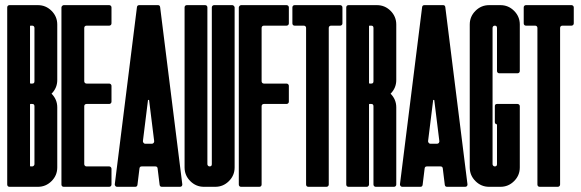

<svg xmlns="http://www.w3.org/2000/svg" viewBox="-20 -720 2238 740"><path d="M200.7 -74.7Q200.7 -43.9 178.7 -22Q156.7 0 126 0H16.6Q12.7 0 10.3 -2.4Q7.8 -4.9 7.8 -8.8V-691.4Q7.8 -695.3 10.3 -697.8Q12.7 -700.2 16.6 -700.2H126Q156.7 -700.2 178.7 -678.2Q200.7 -656.2 200.7 -625.5V-411.6Q200.7 -380.9 178.7 -358.9Q200.7 -336.9 200.7 -306.2ZM112.8 -310.5Q112.8 -319.3 104.5 -319.3H97.7Q95.7 -319.3 95.7 -317.4V-81.1Q95.7 -78.6 97.7 -78.6H104.5Q107.4 -78.6 110.4 -81.5Q112.8 -84 112.8 -87.4ZM95.7 -400.4Q95.7 -399.4 96.2 -398.9Q97.2 -397.9 97.7 -397.9H104.5Q112.8 -397.9 112.8 -406.7V-612.3Q112.8 -616.2 110.4 -618.7Q107.9 -621.1 104.5 -621.1H97.7Q95.7 -621.1 95.7 -619.1Z M225.6 -700.2H400.9Q404.3 -700.2 407 -697.8Q409.7 -695.3 409.7 -691.4V-629.9Q409.7 -626 407 -623.5Q404.3 -621.1 400.9 -621.1H313.5Q309.6 -621.1 307.1 -618.7Q304.7 -616.2 304.7 -612.3V-406.7Q304.7 -403.3 307.1 -400.6Q309.6 -397.9 313.5 -397.9H400.9Q404.3 -397.9 407 -395.3Q409.7 -392.6 409.7 -389.2V-328.1Q409.7 -324.2 407 -321.8Q404.3 -319.3 400.9 -319.3H313.5Q309.6 -319.3 307.1 -316.9Q304.7 -314.5 304.7 -310.5V-87.4Q304.7 -84 307.1 -81.3Q309.6 -78.6 313.5 -78.6H400.9Q404.3 -78.6 406.7 -76.2Q409.7 -73.2 409.7 -69.8V-8.8Q409.7 -4.9 407 -2.4Q404.3 0 400.9 0H225.6Q221.7 0 219.2 -2.4Q216.8 -4.9 216.8 -8.8V-691.4Q216.8 -694.3 219.7 -697.3Q222.7 -700.2 225.6 -700.2Z M588.9 -700.2Q596.2 -700.2 597.2 -692.4L682.6 -9.8Q683.1 -6.3 680.7 -2.9Q678.2 0 673.8 0H604Q596.2 0 595.2 -7.8L587.4 -71.3Q586.4 -78.6 578.6 -78.6H526.4Q518.6 -78.6 517.6 -71.3L509.8 -7.8Q508.8 0 501 0H431.2Q427.2 0 424.8 -2.9Q421.9 -6.8 422.4 -9.8L507.8 -692.4Q508.8 -700.2 516.6 -700.2ZM530.8 -176.3Q530.3 -173.3 533.2 -169.4Q535.6 -166 539.6 -166H565.4Q569.8 -166 572.3 -169.4Q574.7 -172.9 574.2 -176.3L554.7 -333.5Q554.7 -335 552.7 -335Q550.3 -335 550.3 -333.5Z M796.4 -691.4Q796.4 -695.3 799.1 -697.8Q801.8 -700.2 805.2 -700.2H875.5Q878.4 -700.2 881.3 -697.3Q884.3 -694.3 884.3 -691.4V-74.7Q884.3 -43.9 862.3 -22Q840.3 0 809.6 0H766.1Q735.4 0 713.4 -22Q691.4 -43.9 691.4 -74.7V-691.4Q691.4 -695.3 693.8 -697.8Q696.3 -700.2 700.2 -700.2H770.5Q774.4 -700.2 776.9 -697.8Q779.3 -695.3 779.3 -691.4V-87.4Q779.3 -84 781.7 -81.3Q784.2 -78.6 788.1 -78.6Q796.4 -78.6 796.4 -87.4Z M909.2 -700.2H1084.5Q1087.9 -700.2 1090.6 -697.8Q1093.3 -695.3 1093.3 -691.4V-629.9Q1093.3 -626 1090.6 -623.5Q1087.9 -621.1 1084.5 -621.1H997.1Q993.2 -621.1 990.7 -618.7Q988.3 -616.2 988.3 -612.3V-406.7Q988.3 -403.3 990.7 -400.6Q993.2 -397.9 997.1 -397.9H1084.5Q1087.9 -397.9 1090.6 -395.3Q1093.3 -392.6 1093.3 -389.2V-328.1Q1093.3 -324.2 1090.6 -321.8Q1087.9 -319.3 1084.5 -319.3H997.1Q993.2 -319.3 990.7 -316.9Q988.3 -314.5 988.3 -310.5V-8.8Q988.3 -4.9 985.8 -2.4Q983.4 0 979.5 0H909.2Q905.3 0 902.8 -2.4Q900.4 -4.9 900.4 -8.8V-691.4Q900.4 -694.3 903.3 -697.3Q906.2 -700.2 909.2 -700.2Z M1255.9 -621.1Q1252 -621.1 1249.5 -618.7Q1247.1 -616.2 1247.1 -612.3V-8.8Q1247.1 -4.9 1244.4 -2.4Q1241.7 0 1238.3 0H1168.5Q1164.6 0 1162.1 -2.4Q1159.7 -4.9 1159.7 -8.8V-612.3Q1159.7 -616.2 1157.2 -618.7Q1154.8 -621.1 1150.9 -621.1H1115.7Q1111.8 -621.1 1109.4 -623.5Q1106.9 -626 1106.9 -629.9V-691.4Q1106.9 -695.3 1109.4 -697.8Q1111.8 -700.2 1115.7 -700.2H1291Q1294.4 -700.2 1297.1 -697.8Q1299.8 -695.3 1299.8 -691.4V-629.9Q1299.8 -626 1297.1 -623.5Q1294.4 -621.1 1291 -621.1Z M1402.3 -8.8Q1402.3 -5.4 1399.4 -2.4Q1397 0 1393.6 0H1323.2Q1319.3 0 1316.9 -2.4Q1314.5 -4.9 1314.5 -8.8V-691.4Q1314.5 -695.3 1316.9 -697.8Q1319.3 -700.2 1323.2 -700.2H1432.6Q1463.4 -700.2 1485.4 -678.2Q1507.3 -656.2 1507.3 -625.5V-411.6Q1507.3 -380.9 1485.4 -358.9Q1507.3 -336.9 1507.3 -306.2V-8.8Q1507.3 -4.9 1504.6 -2.4Q1502 0 1498.5 0H1428.2Q1424.8 0 1422.1 -2.4Q1419.4 -4.9 1419.4 -8.8V-310.5Q1419.4 -319.3 1411.1 -319.3H1404.3Q1402.3 -319.3 1402.3 -317.4ZM1402.3 -400.4Q1402.3 -399.4 1402.8 -398.9Q1403.8 -397.9 1404.3 -397.9H1411.1Q1419.4 -397.9 1419.4 -406.7V-612.3Q1419.4 -621.1 1411.1 -621.1H1404.3Q1402.3 -621.1 1402.3 -619.1Z M1688 -700.2Q1695.3 -700.2 1696.3 -692.4L1781.7 -9.8Q1782.2 -6.3 1779.8 -2.9Q1777.3 0 1772.9 0H1703.1Q1695.3 0 1694.3 -7.8L1686.5 -71.3Q1685.5 -78.6 1677.7 -78.6H1625.5Q1617.7 -78.6 1616.7 -71.3L1608.9 -7.8Q1607.9 0 1600.1 0H1530.3Q1526.4 0 1523.9 -2.9Q1521 -6.8 1521.5 -9.8L1606.9 -692.4Q1607.9 -700.2 1615.7 -700.2ZM1629.9 -176.3Q1629.4 -173.3 1632.3 -169.4Q1634.8 -166 1638.7 -166H1664.6Q1668.9 -166 1671.4 -169.4Q1673.8 -172.9 1673.3 -176.3L1653.8 -333.5Q1653.8 -335 1651.9 -335Q1649.4 -335 1649.4 -333.5Z M1983.4 -446.3Q1983.4 -442.4 1980.7 -439.9Q1978 -437.5 1974.6 -437.5H1904.3Q1900.9 -437.5 1898.2 -439.9Q1895.5 -442.4 1895.5 -446.3V-612.3Q1895.5 -621.1 1887.2 -621.1Q1883.3 -621.1 1880.9 -618.7Q1878.4 -616.2 1878.4 -612.3V-87.4Q1878.4 -84 1880.9 -81.3Q1883.3 -78.6 1887.2 -78.6Q1895.5 -78.6 1895.5 -87.4V-240.7Q1892.1 -240.7 1889.6 -243.2Q1887.2 -245.6 1887.2 -249.5V-310.5Q1887.2 -319.3 1895.5 -319.3H1974.6Q1978 -319.3 1980.7 -316.9Q1983.4 -314.5 1983.4 -310.5V-74.7Q1983.4 -43.9 1961.4 -22Q1939.5 0 1908.7 0H1865.2Q1834.5 0 1812.5 -22Q1790.5 -43.9 1790.5 -74.7V-625.5Q1790.5 -656.2 1812.5 -678.2Q1834.5 -700.2 1865.2 -700.2H1908.7Q1939.5 -700.2 1961.4 -678.2Q1983.4 -656.2 1983.4 -625.5Z M2147.5 -621.1Q2143.6 -621.1 2141.1 -618.7Q2138.7 -616.2 2138.7 -612.3V-8.8Q2138.7 -4.9 2136 -2.4Q2133.3 0 2129.9 0H2060.1Q2056.2 0 2053.7 -2.4Q2051.3 -4.9 2051.3 -8.8V-612.3Q2051.3 -616.2 2048.8 -618.7Q2046.4 -621.1 2042.5 -621.1H2007.3Q2003.4 -621.1 2001 -623.5Q1998.5 -626 1998.5 -629.9V-691.4Q1998.5 -695.3 2001 -697.8Q2003.4 -700.2 2007.3 -700.2H2182.6Q2186 -700.2 2188.7 -697.8Q2191.4 -695.3 2191.4 -691.4V-629.9Q2191.4 -626 2188.7 -623.5Q2186 -621.1 2182.6 -621.1Z"/></svg>

Font: Silence Rounded
Style: Regular
Weight: 400
Designer: Lilo Joris
Foundry: Lilo Joris
Version: Version 1.019;Fontself Maker 3.5.7